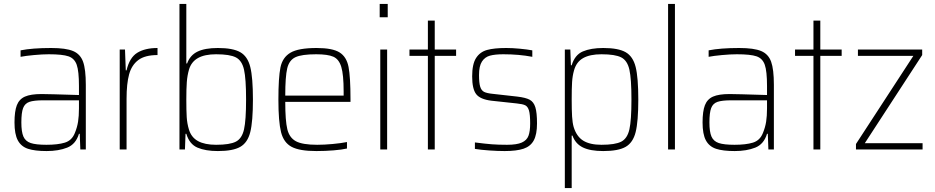

<svg xmlns="http://www.w3.org/2000/svg" viewBox="-20 -763 4774 980"><path d="M54 -138Q54 -195 66 -226Q78 -257 107.5 -270Q137 -283 192 -283Q223 -283 383 -278V-324Q383 -400 371.5 -432.5Q360 -465 329.5 -475.5Q299 -486 229 -486Q197 -486 153.5 -482Q110 -478 85 -473V-506Q145 -518 241 -518Q316 -518 353 -502.5Q390 -487 404 -448Q418 -409 418 -330V0H390L387 -80H383Q367 -27 323 -9.5Q279 8 218 8Q158 8 123 -3.5Q88 -15 71 -46.5Q54 -78 54 -138ZM362 -84Q374 -113 378.5 -142Q383 -171 383 -210V-251H201Q153 -251 130 -243Q107 -235 98 -211.5Q89 -188 89 -138Q89 -90 99.5 -66Q110 -42 136.5 -33Q163 -24 217 -24Q275 -24 311 -35Q347 -46 362 -84Z M591 -510H618L622 -404H626Q641 -469 680.5 -493.5Q720 -518 784 -518V-482Q720 -482 686 -456.5Q652 -431 639 -383.5Q626 -336 626 -259V0H591Z M931 -80H927L924 0H896V-743H931V-439H935Q950 -481 988 -499.5Q1026 -518 1092 -518Q1169 -518 1206.5 -496.5Q1244 -475 1257.5 -421Q1271 -367 1271 -255Q1271 -143 1257.5 -89Q1244 -35 1206.5 -13.5Q1169 8 1092 8Q1029 8 988 -9.5Q947 -27 931 -80ZM1236 -255Q1236 -361 1225.5 -407.5Q1215 -454 1184 -470Q1153 -486 1083 -486Q1025 -486 991 -467Q957 -448 945 -409Q936 -378 933.5 -344Q931 -310 931 -255Q931 -198 933 -165.5Q935 -133 944 -103Q956 -62 990.5 -43Q1025 -24 1083 -24Q1153 -24 1184 -40Q1215 -56 1225.5 -102.5Q1236 -149 1236 -255Z M1769 -243H1436Q1436 -147 1446.5 -103.5Q1457 -60 1490.5 -42Q1524 -24 1599 -24Q1635 -24 1678 -28Q1721 -32 1751 -38V-5Q1726 1 1682.5 4.5Q1639 8 1595 8Q1509 8 1468.5 -13.5Q1428 -35 1414.5 -88.5Q1401 -142 1401 -254Q1401 -368 1411.5 -419Q1422 -470 1462.5 -494Q1503 -518 1596 -518Q1677 -518 1713 -495.5Q1749 -473 1759 -421.5Q1769 -370 1769 -256ZM1436 -275H1734V-296Q1734 -382 1722 -421.5Q1710 -461 1681.5 -473.5Q1653 -486 1594 -486Q1520 -486 1488 -471Q1456 -456 1446 -414Q1436 -372 1436 -275Z M1918 -675V-743H1959V-675ZM1921 0V-510H1956V0Z M2164 0V-478H2070V-510H2164V-658H2199V-510H2308V-478H2199V0Z M2404 -3V-36Q2458 -29 2491 -26.5Q2524 -24 2568 -24Q2618 -24 2643.5 -35.5Q2669 -47 2677.5 -70Q2686 -93 2686 -133Q2686 -179 2680 -199Q2674 -219 2661 -225.5Q2648 -232 2618 -235L2488 -249Q2431 -256 2410.5 -282.5Q2390 -309 2390 -373Q2390 -436 2410 -467Q2430 -498 2466 -508Q2502 -518 2564 -518Q2595 -518 2632.5 -514.5Q2670 -511 2697 -506V-473Q2629 -486 2549 -486Q2507 -486 2481 -479Q2455 -472 2440 -449Q2425 -426 2425 -380Q2425 -340 2431 -320.5Q2437 -301 2451 -294Q2465 -287 2495 -284L2620 -270Q2663 -265 2683.5 -254Q2704 -243 2712.5 -215.5Q2721 -188 2721 -133Q2721 -77 2704.5 -46.5Q2688 -16 2652.5 -4Q2617 8 2556 8Q2521 8 2477.5 5Q2434 2 2404 -3Z M2863 -510H2891L2894 -430H2898Q2914 -483 2955 -500.5Q2996 -518 3059 -518Q3136 -518 3173.5 -496.5Q3211 -475 3224.5 -421Q3238 -367 3238 -255Q3238 -143 3224.5 -89Q3211 -35 3173.5 -13.5Q3136 8 3059 8Q2993 8 2955 -10.5Q2917 -29 2902 -71H2898V197H2863ZM3203 -255Q3203 -361 3192.5 -407.5Q3182 -454 3151 -470Q3120 -486 3050 -486Q2991 -486 2956.5 -466.5Q2922 -447 2910 -404Q2902 -376 2900 -344Q2898 -312 2898 -255Q2898 -201 2900 -168.5Q2902 -136 2908 -115Q2923 -66 2957 -45Q2991 -24 3050 -24Q3120 -24 3151 -40Q3182 -56 3192.5 -102.5Q3203 -149 3203 -255Z M3390 0V-743H3425V0Z M3566 -138Q3566 -195 3578 -226Q3590 -257 3619.5 -270Q3649 -283 3704 -283Q3735 -283 3895 -278V-324Q3895 -400 3883.5 -432.5Q3872 -465 3841.5 -475.5Q3811 -486 3741 -486Q3709 -486 3665.5 -482Q3622 -478 3597 -473V-506Q3657 -518 3753 -518Q3828 -518 3865 -502.5Q3902 -487 3916 -448Q3930 -409 3930 -330V0H3902L3899 -80H3895Q3879 -27 3835 -9.5Q3791 8 3730 8Q3670 8 3635 -3.5Q3600 -15 3583 -46.5Q3566 -78 3566 -138ZM3874 -84Q3886 -113 3890.5 -142Q3895 -171 3895 -210V-251H3713Q3665 -251 3642 -243Q3619 -235 3610 -211.5Q3601 -188 3601 -138Q3601 -90 3611.5 -66Q3622 -42 3648.5 -33Q3675 -24 3729 -24Q3787 -24 3823 -35Q3859 -46 3874 -84Z M4132 0V-478H4038V-510H4132V-658H4167V-510H4276V-478H4167V0Z M4349 0V-28L4642 -478H4359V-510H4687V-482L4394 -32H4689V0Z"/></svg>

Font: Saira Semi Condensed Thin
Style: Regular
Weight: 100
Width: 4
Designer: Hector Gatti with collaboration of the Omnibus-Type team
Foundry: Omnibus-Type
Version: Version 1.001; ttfautohint (v1.8)